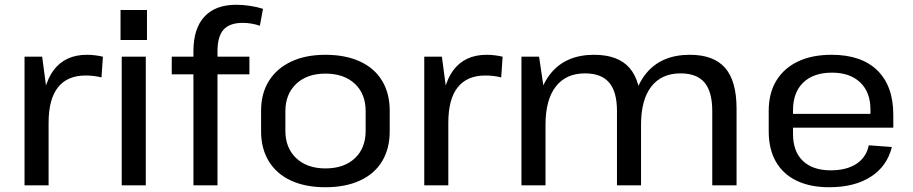

<svg xmlns="http://www.w3.org/2000/svg" viewBox="-20 -778 3832 806"><path d="M83 -540H157L184 -337V0H83ZM156 -290Q156 -417 204.5 -482.5Q253 -548 345 -548Q361 -548 378 -546Q395 -544 412 -540L406 -453Q375 -461 339 -461Q263 -461 223.5 -411.5Q184 -362 184 -262Z M592 -540V0H491V-540ZM597 -736V-610H486V-736Z M792 -563Q792 -658 838 -708Q884 -758 972 -758Q999 -758 1029 -753.5Q1059 -749 1084 -741L1071 -670Q1053 -676 1035 -679Q1017 -682 999 -682Q944 -682 918.5 -653.5Q893 -625 893 -563V0H792ZM701 -540H1027V-466H701Z M1346 8Q1262 8 1201.5 -20Q1141 -48 1108.5 -101Q1076 -154 1076 -227V-313Q1076 -386 1109 -438.5Q1142 -491 1202.5 -519.5Q1263 -548 1346 -548Q1430 -548 1491 -520Q1552 -492 1584 -439Q1616 -386 1616 -313V-227Q1616 -154 1584 -101Q1552 -48 1491 -20Q1430 8 1346 8ZM1346 -71Q1424 -71 1469.5 -113.5Q1515 -156 1515 -229V-311Q1515 -384 1469.5 -426.5Q1424 -469 1346 -469Q1269 -469 1223.5 -426Q1178 -383 1178 -311V-229Q1178 -157 1223.5 -114Q1269 -71 1346 -71Z M1761 -540H1835L1862 -337V0H1761ZM1834 -290Q1834 -417 1882.5 -482.5Q1931 -548 2023 -548Q2039 -548 2056 -546Q2073 -544 2090 -540L2084 -453Q2053 -461 2017 -461Q1941 -461 1901.5 -411.5Q1862 -362 1862 -262Z M2970 -312Q2970 -393 2937.5 -431.5Q2905 -470 2837 -470Q2757 -470 2714 -414.5Q2671 -359 2671 -254L2629 -184V-249Q2629 -393 2693 -470.5Q2757 -548 2876 -548Q2976 -548 3024 -493Q3072 -438 3072 -322V0H2970ZM2169 -540H2243L2270 -358V0H2169ZM2570 -312Q2570 -393 2537 -431.5Q2504 -470 2436 -470Q2356 -470 2313 -414.5Q2270 -359 2270 -254L2229 -184V-249Q2229 -393 2292.5 -470.5Q2356 -548 2474 -548Q2575 -548 2623 -492.5Q2671 -437 2671 -322V0H2570Z M3461 8Q3381 8 3324 -19.5Q3267 -47 3237 -99.5Q3207 -152 3207 -227V-313Q3207 -387 3239 -439.5Q3271 -492 3330 -520Q3389 -548 3471 -548Q3596 -548 3663 -482.5Q3730 -417 3730 -296V-242H3289V-300H3650L3634 -277V-319Q3634 -391 3591 -432Q3548 -473 3473 -473Q3395 -473 3352 -431.5Q3309 -390 3309 -315V-216Q3309 -142 3350.5 -102.5Q3392 -63 3467 -63Q3534 -63 3575.5 -90.5Q3617 -118 3627 -168L3724 -161Q3704 -80 3635.5 -36Q3567 8 3461 8Z"/></svg>

Font: Pathway Extreme 28pt Medium
Style: Regular
Weight: 500
Designer: Eduardo Rodriguez Tunni
Foundry: Eduardo Rodriguez Tunni
Version: Version 1.001;gftools[0.9.26]